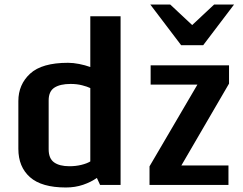

<svg xmlns="http://www.w3.org/2000/svg" viewBox="-20 -811 1067 842"><path d="M60.5 -158.2V-367.7Q60.5 -440.4 112.1 -488Q163.6 -535.6 278.3 -535.6Q300.8 -535.6 326.9 -530.5Q353 -525.4 376 -517.1V-739.7H508.8V0H418.9L404.8 -30.8Q379.4 -12.7 344.5 -0.7Q309.6 11.2 269 11.2Q162.6 11.2 111.6 -33.9Q60.5 -79.1 60.5 -158.2ZM376 -103V-424.8Q362.8 -431.2 340.1 -437Q317.4 -442.9 289.6 -442.9Q244.1 -442.9 218.8 -426.8Q193.4 -410.6 193.4 -370.6V-156.2Q193.4 -116.2 217 -99.1Q240.7 -82 284.7 -82Q312 -82 336.4 -87.9Q360.8 -93.8 376 -103ZM635.7 -81.5 845.7 -439.9H640.6V-524.4H984.4V-444.3L775.4 -85.4H981.9V0H635.7ZM774.4 -612.8 639.2 -791H726.6L822.8 -701.2L918.9 -791H1006.3L871.1 -612.8Z"/></svg>

Font: Monda
Style: Bold
Weight: 700
Designer: Vernon Adams
Foundry: Vernon Adams
Version: Version 2.100; ttfautohint (v1.8.3)